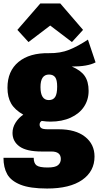

<svg xmlns="http://www.w3.org/2000/svg" viewBox="-31 -858 570 1105"><path d="M519 -499Q474 -475 382 -475Q433 -454 456 -421.5Q479 -389 479 -335Q479 -284 452.5 -244Q426 -204 376 -181Q326 -158 259 -158Q237 -158 209 -162Q197 -155 197 -141Q197 -128 206.5 -121Q216 -114 245 -114H307Q404 -114 458.5 -71Q513 -28 513 43Q513 128 442 177.5Q371 227 240 227Q142 227 87 205Q32 183 10.5 144.5Q-11 106 -11 50H163Q163 81 179 93.5Q195 106 243 106Q287 106 303 92.5Q319 79 319 57Q319 14 265 14H209Q122 14 81.5 -15Q41 -44 41 -93Q41 -124 58.5 -152Q76 -180 103 -198Q54 -226 33 -262.5Q12 -299 12 -353Q12 -449 75.5 -501.5Q139 -554 251 -552Q316 -551 367 -571.5Q418 -592 475 -630ZM202 -357Q202 -282 250 -282Q275 -282 286.5 -300Q298 -318 298 -360Q298 -398 286.5 -413.5Q275 -429 251 -429Q202 -429 202 -357ZM133 -616 69 -686 201 -838H316L447 -686L383 -616L258 -711Z"/></svg>

Font: Fira Sans Condensed Black
Style: Regular
Weight: 900
Width: 3
Designer: Carrois Corporate & Edenspiekermann AG
Foundry: Carrois Corporate GbR & Edenspiekermann AG
Version: Version 4.203